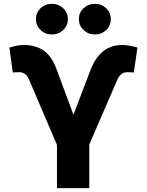

<svg xmlns="http://www.w3.org/2000/svg" viewBox="-20 -969 756 989"><path d="M273.4 0V-222.7L127.9 -563Q121.1 -578.6 108.6 -587.9Q96.2 -597.2 78.1 -597.2Q70.3 -597.2 59.1 -596.4Q47.9 -595.7 45.9 -595.7L28.3 -724.1Q43.9 -728.5 63.2 -732.9Q82.5 -737.3 105 -737.3Q160.6 -737.3 203.1 -710Q245.6 -682.6 272.9 -608.4L358.4 -377.9L443.8 -602.5Q469.7 -671.4 510.7 -704.3Q551.8 -737.3 609.9 -737.3Q629.4 -737.3 650.6 -732.9Q671.9 -728.5 688 -724.6L669.4 -595.7Q667 -595.7 655.5 -596.4Q644 -597.2 637.7 -597.2Q618.2 -597.2 605.5 -587.2Q592.8 -577.1 586.4 -563L439.9 -224.6V0ZM468.8 -791.5Q434.1 -791.5 410.2 -814.5Q386.2 -837.4 386.2 -870.6Q386.2 -903.8 410.2 -926.5Q434.1 -949.2 468.8 -949.2Q503.4 -949.2 527.1 -926.5Q550.8 -903.8 550.8 -870.6Q550.8 -836.9 527.1 -814.2Q503.4 -791.5 468.8 -791.5ZM247.1 -791.5Q212.4 -791.5 188.7 -814.5Q165 -837.4 165 -870.6Q165 -903.8 188.7 -926.5Q212.4 -949.2 247.1 -949.2Q281.7 -949.2 305.7 -926.5Q329.6 -903.8 329.6 -870.6Q329.6 -836.9 305.7 -814.2Q281.7 -791.5 247.1 -791.5Z"/></svg>

Font: Inter 20pt ExtraBold
Style: Regular
Weight: 800
Version: Version 4.001;git-66647c0bb